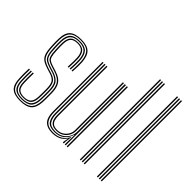

<svg xmlns="http://www.w3.org/2000/svg" viewBox="-163 -1074 1353 1353"><g transform="rotate(45 514.0 -397.0)"><path d="M157.8 6.2Q98 6.2 71.2 -19.2Q44.5 -44.8 42.8 -103.8Q42 -127.2 41.6 -149.5Q41.2 -171.8 42.8 -199.5H52.5Q51 -171 51.4 -148.8Q51.8 -126.5 52.2 -104Q54 -49 78.4 -25.2Q102.8 -1.5 157.8 -1.5Q214.2 -1.5 240.2 -24.9Q266.2 -48.2 268.8 -102.8Q269.8 -119.5 269.9 -131Q270 -142.5 269.9 -154.2Q269.8 -166 269.8 -183.8Q269.8 -242.5 249.5 -269.9Q229.2 -297.2 184.5 -311.2L144.8 -323.8Q122 -331 108.5 -339.8Q95 -348.5 88.8 -368.8Q82.5 -389 81 -430.5Q80.2 -452 79.8 -464.5Q79.2 -477 80 -495Q81.8 -536.8 99.8 -555.9Q117.8 -575 159.2 -575Q198.2 -575 216.6 -556.2Q235 -537.5 237.8 -493.8Q238.2 -483.2 238.1 -454.8Q238 -426.2 236 -402H226.5Q228.2 -426.2 228.5 -454.5Q228.8 -482.8 228 -493.8Q225.5 -532.5 209.5 -549.9Q193.5 -567.2 159.2 -567.2Q124 -567.2 107.5 -550.4Q91 -533.5 89.8 -495Q89 -477 89.5 -464.1Q90 -451.2 90.8 -430.5Q92.2 -391.2 97.6 -372.6Q103 -354 115 -346.2Q127 -338.5 147.5 -332L187.2 -319.5Q216.5 -310.2 237 -295.4Q257.5 -280.5 268.4 -254.2Q279.2 -228 279.2 -183.8Q279.2 -166 279.4 -154.1Q279.5 -142.2 279.4 -130.8Q279.2 -119.2 278.5 -102.5Q275.5 -45.2 248.1 -19.5Q220.8 6.2 157.8 6.2ZM157.8 -9.2Q108.2 -9.2 85.9 -31.2Q63.5 -53.2 62 -104.2Q61.2 -128 60.9 -150Q60.5 -172 62 -199.5H71.5Q70.5 -172.8 70.6 -151.1Q70.8 -129.5 71.5 -104.5Q73 -57.5 93.1 -37.4Q113.2 -17.2 157.8 -17.2Q204.2 -17.2 225.8 -37.1Q247.2 -57 249.5 -103.2Q250.8 -127.2 250.5 -144.2Q250.2 -161.2 250.2 -183.8Q250.2 -239.8 232.2 -261.9Q214.2 -284 179.5 -295L139 -307.5Q112.8 -315.8 96.4 -326.1Q80 -336.5 71.8 -359.8Q63.5 -383 61.8 -430Q61 -449.5 60.5 -464.8Q60 -480 60.8 -495.5Q62.2 -546.8 85.5 -568.8Q108.8 -590.8 159.2 -590.8Q209.2 -590.8 231.5 -567.9Q253.8 -545 256.8 -494.5Q257.8 -482 257.4 -453.2Q257 -424.5 255 -402H245.5Q247.5 -424.5 247.8 -454.2Q248 -484 247.2 -494Q244.2 -543 223.1 -562.9Q202 -582.8 159.2 -582.8Q113.2 -582.8 92.8 -562.2Q72.2 -541.8 70.5 -495.8Q69.8 -477 70.2 -464.4Q70.8 -451.8 71.5 -430Q73 -385.8 80.1 -364.1Q87.2 -342.5 102.2 -333Q117.2 -323.5 142 -315.5L182 -303Q220.5 -290.8 240.2 -266.8Q260 -242.8 260 -183.8Q260 -158.2 260.2 -143.1Q260.5 -128 259.2 -103.2Q256.8 -53.2 233.4 -31.2Q210 -9.2 157.8 -9.2ZM157.8 -25Q118.5 -25 100.5 -43.4Q82.5 -61.8 81.2 -105Q80.5 -127.2 80.1 -149.1Q79.8 -171 81.2 -199.5H90.8Q89.5 -169.8 89.9 -149Q90.2 -128.2 90.8 -105Q92 -67 107.2 -49.9Q122.5 -32.8 157.8 -32.8Q194 -32.8 211.1 -49.2Q228.2 -65.8 230.2 -103.8Q231.5 -129.5 231.2 -144.9Q231 -160.2 231 -183.8Q231 -232.2 217 -250.8Q203 -269.2 174.2 -278.2L133.5 -291Q101 -301 81.6 -314.6Q62.2 -328.2 53.2 -354.6Q44.2 -381 42.5 -429.5Q41.5 -450.8 41.1 -465.5Q40.8 -480.2 41.5 -496.5Q43.2 -556 71.1 -581.1Q99 -606.2 159.2 -606.2Q218 -606.2 245.1 -580.4Q272.2 -554.5 276 -494.8Q276.8 -483.5 276.5 -454.1Q276.2 -424.8 274.2 -402H264.5Q266.8 -425.5 267 -454.5Q267.2 -483.5 266.5 -494.8Q263 -549.8 238.2 -574.1Q213.5 -598.5 159.2 -598.5Q103.2 -598.5 78 -574.5Q52.8 -550.5 51 -495.8Q50.5 -479.2 50.9 -465.5Q51.2 -451.8 52 -429.8Q54 -381.2 62.9 -356.4Q71.8 -331.5 89.8 -319.9Q107.8 -308.2 136.2 -299.2L176.8 -286.5Q209.8 -276.5 225.2 -255.8Q240.8 -235 240.8 -183.8Q240.8 -166 240.9 -154.9Q241 -143.8 240.9 -132.8Q240.8 -121.8 239.8 -103.8Q237.8 -62.2 219 -43.6Q200.2 -25 157.8 -25Z M480.2 6.5Q455 6.5 437 0.9Q419 -4.8 407.1 -14.9Q395.2 -25 388.5 -39.4Q381.8 -53.8 378.9 -71.4Q376 -89 376 -109.5V-600H385.5V-110Q385.5 -86 389.8 -66.2Q394 -46.5 404.6 -32Q415.2 -17.5 434 -9.6Q452.8 -1.8 482 -1.8Q524 -1.8 551.9 -20.2Q579.8 -38.8 593.2 -68.2H595.8L589.2 -19.8V0H579.5V-12L586.2 -44H583.8Q566.5 -17 539.8 -5.2Q513 6.5 480.2 6.5ZM618.2 0V-600H628V0ZM487.5 -25.8Q465.2 -25.8 451 -32.2Q436.8 -38.8 428.8 -50.2Q420.8 -61.8 417.6 -77.4Q414.5 -93 414.5 -111V-600H424.2V-111Q424.2 -88 429.8 -70.6Q435.2 -53.2 449 -43.6Q462.8 -34 488 -34Q514.8 -34 535.2 -46.5Q555.8 -59 567.4 -79.5Q579 -100 579 -123.2V-600H588.8V-123.5Q588.8 -99.8 576.8 -77.4Q564.8 -55 542.1 -40.4Q519.5 -25.8 487.5 -25.8ZM484 -9.8Q433.5 -9.8 414.4 -35.6Q395.2 -61.5 395.2 -110.2V-600H405V-110.5Q405 -67.5 421.6 -42.6Q438.2 -17.8 485.8 -17.8Q521.2 -17.8 546.2 -33.2Q571.2 -48.8 584.5 -73.1Q597.8 -97.5 597.8 -123.5V-600H608.5V0H598.8V-32L601 -94.8H598.5Q588.2 -56.8 558.8 -33.1Q529.2 -9.5 484 -9.8Z M788 0V-800H797.8V0ZM749 0V-800H758.8V0ZM768.5 0V-800H778.2V0Z M957.8 0V-800H967.5V0ZM918.8 0V-800H928.5V0ZM938.2 0V-800H948V0Z"/></g></svg>

Font: Big Shoulders Inline Text Thin ExtraLight
Style: Regular
Weight: 250
Version: Version 2.002